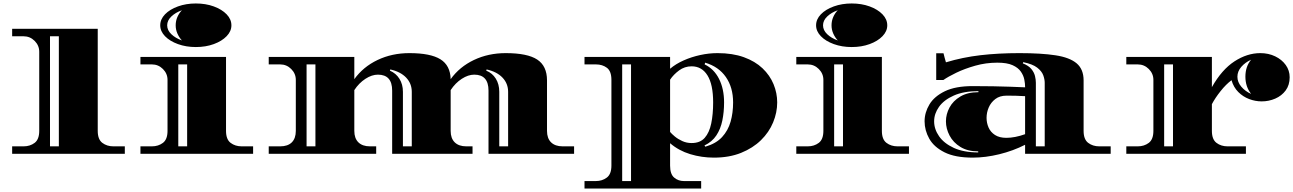

<svg xmlns="http://www.w3.org/2000/svg" viewBox="-20 -886 7449 1106"><path d="M50 0V-43H116Q153 -43 179.5 -63Q206 -83 206 -132V-588Q206 -624 179.5 -650.5Q153 -677 116 -677H50V-720H543V-132Q543 -83 569.5 -63Q596 -43 633 -43H699V0ZM268 -43H319V-677H268Z M1108 -615Q1052 -615 1005 -632Q958 -649 930.5 -677.5Q903 -706 903 -740Q903 -775 930.5 -803.5Q958 -832 1005 -849Q1052 -866 1108 -866Q1165 -866 1211.5 -849Q1258 -832 1285.5 -803.5Q1313 -775 1313 -740Q1313 -706 1285.5 -677.5Q1258 -649 1211.5 -632Q1165 -615 1108 -615ZM1028 -653Q1012 -670 1002 -692.5Q992 -715 992 -740Q992 -766 1002 -788.5Q1012 -811 1028 -827Q991 -814 967 -791Q943 -768 943 -740Q943 -712 967 -689Q991 -666 1028 -653ZM789 0V-43H855Q892 -43 918.5 -63Q945 -83 945 -132V-426Q945 -462 918.5 -488.5Q892 -515 855 -515H789V-558H1282V-132Q1282 -83 1308.5 -63Q1335 -43 1372 -43H1438V0ZM1007 -43H1058V-515H1007Z M1528 0V-43H1594Q1638 -43 1661 -66Q1684 -89 1684 -132V-426Q1684 -462 1657.5 -488.5Q1631 -515 1594 -515H1528V-558H2021V-430Q2072 -501 2155 -540.5Q2238 -580 2338 -580Q2460 -580 2517 -544.5Q2574 -509 2576 -430Q2627 -501 2710 -540.5Q2793 -580 2893 -580Q3018 -580 3074.5 -543Q3131 -506 3131 -423V-132Q3131 -89 3154.5 -66Q3178 -43 3221 -43H3287V0H2794V-364Q2794 -456 2712 -456Q2677 -456 2640 -432Q2603 -408 2576 -367V-132Q2576 -89 2599.5 -66Q2623 -43 2666 -43H2702V0H2239V-364Q2239 -456 2157 -456Q2122 -456 2085 -432Q2048 -408 2021 -367V-132Q2021 -89 2044.5 -66Q2068 -43 2111 -43H2147V0ZM1746 -43H1797V-515H1746ZM2301 -43H2352V-357Q2352 -405 2319.5 -439Q2287 -473 2228 -486L2226 -479Q2261 -464 2281 -432Q2301 -400 2301 -357ZM2856 -43H2907V-357Q2907 -405 2874.5 -439Q2842 -473 2783 -486L2781 -479Q2816 -465 2836 -433Q2856 -401 2856 -357Z M3347 200V157H3412Q3449 157 3475.5 137Q3502 117 3502 68V-426Q3502 -476 3476 -495.5Q3450 -515 3413 -515H3347V-558H3840V-490Q3873 -518 3918 -538Q3963 -558 4013.5 -569Q4064 -580 4113 -580Q4200 -580 4265 -556.5Q4330 -533 4372.5 -492.5Q4415 -452 4436 -401Q4457 -350 4457 -296Q4457 -238 4433.5 -181Q4410 -124 4363.5 -78.5Q4317 -33 4249 -5.5Q4181 22 4092 22Q4022 22 3956 2Q3890 -18 3840 -61V68Q3840 117 3863.5 137Q3887 157 3920 157H4019V200ZM4043 -41Q4105 -59 4139.5 -96.5Q4174 -134 4188.5 -185Q4203 -236 4203 -296Q4203 -382 4161.5 -442Q4120 -502 4042 -525L4039 -515Q4093 -489 4122 -431.5Q4151 -374 4151 -296Q4151 -241 4141 -192Q4131 -143 4106.5 -106Q4082 -69 4038 -48ZM3564 157H3615V-515H3564ZM3964 -62Q4013 -62 4039.5 -92Q4066 -122 4077 -175Q4088 -228 4088 -296Q4088 -399 4055.5 -451.5Q4023 -504 3964 -504Q3924 -504 3892 -480.5Q3860 -457 3840 -427V-126Q3849 -115 3867 -100Q3885 -85 3910 -73.5Q3935 -62 3964 -62Z M4886 -615Q4830 -615 4783 -632Q4736 -649 4708.5 -677.5Q4681 -706 4681 -740Q4681 -775 4708.5 -803.5Q4736 -832 4783 -849Q4830 -866 4886 -866Q4943 -866 4989.5 -849Q5036 -832 5063.5 -803.5Q5091 -775 5091 -740Q5091 -706 5063.5 -677.5Q5036 -649 4989.5 -632Q4943 -615 4886 -615ZM4806 -653Q4790 -670 4780 -692.5Q4770 -715 4770 -740Q4770 -766 4780 -788.5Q4790 -811 4806 -827Q4769 -814 4745 -791Q4721 -768 4721 -740Q4721 -712 4745 -689Q4769 -666 4806 -653ZM4567 0V-43H4633Q4670 -43 4696.5 -63Q4723 -83 4723 -132V-426Q4723 -462 4696.5 -488.5Q4670 -515 4633 -515H4567V-558H5060V-132Q5060 -83 5086.5 -63Q5113 -43 5150 -43H5216V0ZM4785 -43H4836V-515H4785Z M5583 22Q5482 22 5421 -8.5Q5360 -39 5333 -87Q5306 -135 5306 -187Q5306 -238 5334 -284.5Q5362 -331 5423 -360.5Q5484 -390 5583 -390Q5649 -390 5700.5 -389Q5752 -388 5796.5 -386.5Q5841 -385 5885 -383V-386Q5885 -404 5880.5 -427.5Q5876 -451 5860.5 -473.5Q5845 -496 5813 -510.5Q5781 -525 5725 -525Q5659 -525 5597.5 -507.5Q5536 -490 5488.5 -467Q5441 -444 5414 -425H5373V-579H5415Q5417 -571 5421.5 -553.5Q5426 -536 5429 -527Q5525 -556 5628 -568Q5731 -580 5852 -580Q5978 -580 6060 -567.5Q6142 -555 6182 -521Q6222 -487 6222 -423V-132Q6222 -83 6248.5 -63Q6275 -43 6312 -43H6378V0H5885V-52Q5816 -17 5736.5 2.5Q5657 22 5583 22ZM5947 -43H5998V-409Q5998 -429 5989.5 -452.5Q5981 -476 5954.5 -496.5Q5928 -517 5874 -528L5872 -521Q5905 -508 5921 -488.5Q5937 -469 5942 -448Q5947 -427 5947 -409ZM5615 -8V-14Q5554 -14 5512.5 -39.5Q5471 -65 5450 -105Q5429 -145 5429 -187Q5429 -228 5449.5 -266.5Q5470 -305 5512 -330Q5554 -355 5616 -355V-361Q5531 -361 5474 -335.5Q5417 -310 5389 -270.5Q5361 -231 5361 -187Q5361 -142 5389.5 -101Q5418 -60 5474.5 -34Q5531 -8 5615 -8ZM5663 -207Q5663 -178 5674.5 -151.5Q5686 -125 5711.5 -108.5Q5737 -92 5777 -92Q5826 -92 5885 -113V-332Q5857 -334 5830 -334.5Q5803 -335 5778 -335Q5739 -335 5713.5 -315.5Q5688 -296 5675.5 -267Q5663 -238 5663 -207Z M6468 0V-43H6534Q6571 -43 6597.5 -63Q6624 -83 6624 -132V-426Q6624 -462 6597.5 -488.5Q6571 -515 6534 -515H6468V-558H6961V-384Q7018 -485 7091 -532.5Q7164 -580 7240 -580Q7287 -580 7325.5 -561.5Q7364 -543 7386.5 -511.5Q7409 -480 7409 -441Q7409 -396 7386 -365Q7363 -334 7326 -318Q7289 -302 7248 -302Q7211 -302 7175.5 -315.5Q7140 -329 7113 -356Q7086 -383 7074 -424Q7042 -400 7011 -361Q6980 -322 6961 -286V-132Q6961 -83 6987.5 -63Q7014 -43 7051 -43H7157V0ZM7187 -345Q7154 -387 7154 -444Q7154 -503 7187 -542Q7153 -527 7130.5 -501Q7108 -475 7108 -444Q7108 -413 7130.5 -386.5Q7153 -360 7187 -345ZM6686 -43H6737V-515H6686Z"/></svg>

Font: Diplomata
Style: Regular
Weight: 400
Designer: Eduardo Rodriguez Tunni
Foundry: Eduardo Rodriguez Tunni
Version: Version 1.002; ttfautohint (v1.8.4.7-5d5b);gftools[0.9.23]